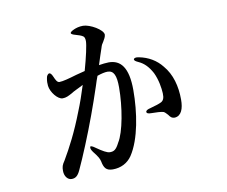

<svg xmlns="http://www.w3.org/2000/svg" viewBox="-68 -633 886 749"><g transform="rotate(-10 375.0 -258.5)"><path d="M251 -79C249 -74 251 -68 258 -58C276 -35 280 -28 283 -16C288 10 296 23 323 23C355 23 382 9 399 -16C439 -76 455 -180 455 -268C455 -358 426 -391 379 -391C368 -391 353 -389 340 -387C349 -415 356 -437 361 -451C364 -462 367 -467 372 -474C377 -483 382 -490 383 -500C383 -520 332 -549 305 -549C289 -549 277 -545 268 -541C257 -536 253 -532 253 -529C253 -526 259 -522 271 -519C281 -516 292 -513 299 -508C304 -505 306 -497 306 -488C306 -473 296 -427 281 -374C268 -371 257 -368 246 -365C216 -356 190 -349 177 -349C168 -349 163 -359 157 -373C152 -385 147 -390 142 -389C137 -387 132 -381 131 -371C129 -361 129 -351 130 -342C133 -316 159 -284 178 -284C192 -284 201 -289 216 -297L226 -303C228 -304 231 -305 234 -307C243 -311 254 -317 264 -322C253 -287 241 -252 229 -223C199 -145 170 -90 143 -44C132 -28 130 -21 130 -5C130 17 143 32 158 32C173 32 183 25 193 3C215 -44 249 -126 276 -200C289 -234 301 -271 314 -309C318 -322 323 -337 327 -347C344 -353 358 -356 368 -356C393 -356 402 -335 402 -288C402 -211 385 -113 361 -76C348 -50 339 -45 323 -45C312 -45 295 -55 272 -71C260 -80 252 -83 251 -79ZM494 -372C516 -362 532 -345 546 -319C560 -290 565 -256 566 -236C567 -216 562 -207 553 -202C543 -197 530 -193 515 -189C511 -188 506 -186 501 -185C493 -182 489 -178 490 -174C491 -169 497 -167 509 -167C527 -167 548 -166 557 -163C563 -160 568 -153 573 -148C578 -141 583 -134 596 -134C622 -136 632 -163 632 -199C632 -252 619 -301 588 -337C566 -365 535 -383 499 -390C486 -393 479 -390 478 -386C477 -381 483 -377 494 -372Z"/></g></svg>

Font: 寒蝉锦书宋 CompactLight
Style: Bold
Weight: 400
Width: 4
Designer: 寒蝉锦书宋{Warren} 思源宋体{Ryoko NISHIZUKA 西塚涼子 (kana & ideographs); Frank Grießhammer (Latin, Greek & Cyrillic); Wenlong ZHANG 
Foundry: Adobe & ChillType
Version: Version 2.000;Glyphs 3.1.1 (3135)